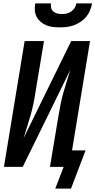

<svg xmlns="http://www.w3.org/2000/svg" viewBox="-20 -975 558 1122"><path d="M329 -815Q308 -815 288 -817.5Q268 -820 250 -827.5Q232 -835 217.5 -847.5Q203 -860 194 -877Q185 -894 183.5 -914.5Q182 -935 186 -955H278Q276 -942 279 -929Q282 -916 292 -907.5Q302 -899 315 -896Q328 -893 342 -893Q356 -893 369.5 -896Q383 -899 395.5 -907.5Q408 -916 416 -928.5Q424 -941 426 -955H518Q514 -934 506 -914Q498 -894 484 -877Q470 -860 451 -847.5Q432 -835 411.5 -827.5Q391 -820 370 -817.5Q349 -815 329 -815ZM303 127 352 0H272L321 -294Q327 -329 333.5 -363Q340 -397 349.5 -431Q359 -465 370 -499Q381 -533 391 -567L113 0H3L124 -735H237L188 -441Q183 -406 176 -372Q169 -338 159.5 -304Q150 -270 139 -236Q128 -202 118 -168L396 -735H506L401 -96H480L395 127Z"/></svg>

Font: Iosevka Curly Oblique
Style: Bold
Weight: 700
Italic angle: -9°
Monospace: yes
Designer: Belleve Invis
Foundry: Belleve Invis
Version: Version 11.1.0; ttfautohint (v1.8.3)